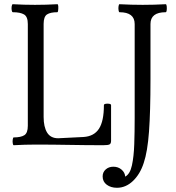

<svg xmlns="http://www.w3.org/2000/svg" viewBox="-20 -686 835 911"><path d="M45 3Q42 3 40.5 -6Q39 -15 40.5 -24.5Q42 -34 45 -34Q79 -34 95.5 -44.5Q112 -55 112 -89V-572Q112 -607 94 -617.5Q76 -628 41 -628Q37 -628 35.5 -637.5Q34 -647 35.5 -656.5Q37 -666 41 -666Q94 -663 146 -663Q198 -663 252 -666Q256 -666 256.5 -656.5Q257 -647 256 -637.5Q255 -628 252 -628Q219 -628 203 -617.5Q187 -607 187 -572V-131Q187 -84 203.5 -57Q220 -30 256 -30L376 -36Q426 -39 449.5 -75Q473 -111 473 -187Q473 -192 481.5 -193.5Q490 -195 498.5 -193.5Q507 -192 507 -187V-18Q507 -5 500 -1Q493 3 470 3Q390 3 309.5 1.5Q229 0 149 0Q98 0 45 3ZM535 205Q506 205 486.5 190.5Q467 176 467 151Q467 131 481.5 118Q496 105 518 105Q541 105 557 119Q573 133 574 152Q597 140 606 98.5Q615 57 617 -1.5Q619 -60 619 -126V-572Q619 -628 547 -628Q544 -628 542.5 -637.5Q541 -647 542.5 -656.5Q544 -666 547 -666Q603 -663 657 -663Q712 -663 766 -666Q770 -666 771 -656.5Q772 -647 771 -637.5Q770 -628 766 -628Q694 -628 694 -572V-309Q694 -157 687 -61.5Q680 34 662 87Q645 140 611 172.5Q577 205 535 205Z"/></svg>

Font: Junicode Two Beta Condensed
Style: Regular
Weight: 400
Width: 3
Designer: Peter S. Baker
Foundry: Briery Creek Software
Version: Version 1.053; ttfautohint (v1.8.4)